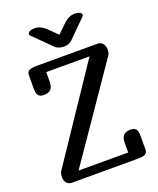

<svg xmlns="http://www.w3.org/2000/svg" viewBox="-165 -1018 922 1117"><g transform="rotate(-20 296.0 -459.5)"><path d="M492.2 0H85Q62.5 0 51.3 -14.2Q40 -28.3 40 -48.8Q40 -72.8 47.9 -85L431.2 -655.8H163.1V-600.1Q163.1 -564.9 148.9 -550Q134.8 -535.2 105 -535.2Q83 -535.2 72.5 -546.9Q62 -558.6 62 -585V-671.9Q62 -693.8 76.4 -701.4Q90.8 -709 122.1 -709H499Q521 -709 532.5 -694.1Q543.9 -679.2 543.9 -658.2Q543.9 -635.7 536.1 -624L144 -53.2H451.2V-108.9Q451.2 -144 465.3 -158.9Q479.5 -173.8 508.8 -173.8Q530.8 -173.8 541.3 -162.1Q551.8 -150.4 551.8 -124V-37.1Q551.8 -15.1 537.6 -7.6Q523.4 0 492.2 0ZM254.4 -888.2 309.6 -834 365.7 -888.2Q397.9 -918.9 435.5 -918.9Q453.1 -918.9 464.8 -912.6Q476.6 -906.2 476.6 -897Q476.6 -892.1 472.7 -888.2L362.8 -778.8Q342.8 -759.8 313.5 -759.8Q276.9 -759.8 257.8 -778.8L147.5 -888.2Q143.6 -892.1 143.6 -897Q143.6 -906.2 155.3 -912.6Q167 -918.9 184.6 -918.9Q222.2 -918.9 254.4 -888.2Z"/></g></svg>

Font: Marmelad
Style: Regular
Weight: 400
Designer: Manvel Shmavonyan
Foundry: Cyreal (www.cyreal.org)
Version: Version 1.000